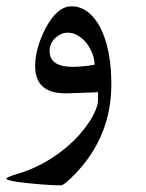

<svg xmlns="http://www.w3.org/2000/svg" viewBox="-45 -341 456 598"><path d="M301.8 -78.6Q301.8 83.5 189.5 200.2Q154.8 236.3 144.5 236.3Q135.3 236.3 119.1 235.6Q103 234.9 84.2 233.4Q65.4 231.9 46.1 230Q26.9 228 11 225.8Q-4.9 223.6 -14.9 220.9Q-24.9 218.3 -24.9 215.8Q-24.9 210.9 4.4 202.1Q48.8 189.5 89.8 167.2Q130.9 145 169.4 111.3Q187 96.2 203.6 77.1Q220.2 58.1 232.9 38.8Q245.6 19.5 252.9 1.5Q260.3 -16.6 260.3 -30.3V-53.7L165 -50.3H158.7Q64.5 -50.3 64.5 -134.8Q64.5 -189 95.7 -250.5Q132.3 -321.3 177.7 -321.3Q205.6 -321.3 228.5 -303.7Q251.5 -286.1 267.8 -254.2Q284.2 -222.2 293 -177.7Q301.8 -133.3 301.8 -78.6ZM249.5 -139.2Q249.5 -157.2 242.4 -175Q235.4 -192.9 223.9 -207.3Q212.4 -221.7 197.3 -230.5Q182.1 -239.3 165.5 -239.3Q154.8 -239.3 144.8 -234.6Q134.8 -230 126.7 -222.4Q118.7 -214.8 114 -204.3Q109.4 -193.8 109.4 -182.6Q109.4 -132.8 181.2 -132.8Q194.3 -132.8 211.4 -134.3Q228.5 -135.7 249.5 -139.2Z"/></svg>

Font: XB Kayhan
Style: Regular
Weight: 400
Designer: Behnam
Foundry: Irmug
Version: Version 7.300 2009